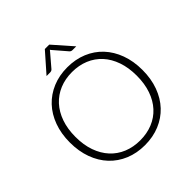

<svg xmlns="http://www.w3.org/2000/svg" viewBox="-235 -1079 1261 1261"><g transform="rotate(-45 396.0 -448.0)"><path d="M733 -354Q733 -272 708.5 -205.2Q684 -138.5 639.5 -91.2Q595 -44 532.8 -18.2Q470.5 7.5 395.5 7.5Q320.5 7.5 258.5 -18.2Q196.5 -44 152 -91.2Q107.5 -138.5 83 -205.2Q58.5 -272 58.5 -354Q58.5 -435.5 83 -502.2Q107.5 -569 152 -616.2Q196.5 -663.5 258.5 -689.5Q320.5 -715.5 395.5 -715.5Q470.5 -715.5 532.8 -689.8Q595 -664 639.5 -616.5Q684 -569 708.5 -502.2Q733 -435.5 733 -354ZM680 -354Q680 -428 659.5 -487Q639 -546 601.5 -587Q564 -628 511.5 -649.8Q459 -671.5 395.5 -671.5Q332.5 -671.5 280 -649.8Q227.5 -628 189.8 -587Q152 -546 131.2 -487Q110.5 -428 110.5 -354Q110.5 -279.5 131.2 -220.8Q152 -162 189.8 -121Q227.5 -80 280 -58.5Q332.5 -37 395.5 -37Q459 -37 511.5 -58.5Q564 -80 601.5 -121Q639 -162 659.5 -220.8Q680 -279.5 680 -354ZM535 -771H499.5Q495.5 -771 490.5 -772.5Q485.5 -774 480 -779.5L400 -872.5Q397.5 -875.5 396.5 -878L392.5 -872.5L313 -779.5Q307.5 -774 302.2 -772.5Q297 -771 293 -771H259L376.5 -904.5H417.5Z"/></g></svg>

Font: LatoLatin Light
Style: Regular
Weight: 300
Designer: Lukasz Dziedzic with Adam Twardoch and Botio Nikoltchev
Foundry: tyPoland Lukasz Dziedzic
Version: Version 2.015; 2015-08-06; http://www.latofonts.com/